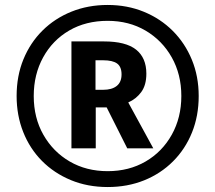

<svg xmlns="http://www.w3.org/2000/svg" viewBox="-20 -744 868 774"><path d="M414 10Q333 10 265.5 -18Q198 -46 149 -95.5Q100 -145 73.5 -212Q47 -279 47 -357Q47 -438 74.5 -505Q102 -572 151.5 -621Q201 -670 268 -697Q335 -724 414 -724Q493 -724 560 -696.5Q627 -669 676.5 -619.5Q726 -570 753.5 -503Q781 -436 781 -357Q781 -277 754 -210Q727 -143 677.5 -93.5Q628 -44 561 -17Q494 10 414 10ZM414 -54Q500 -54 567 -93Q634 -132 672.5 -201Q711 -270 711 -357Q711 -444 672.5 -512.5Q634 -581 567 -620.5Q500 -660 414 -660Q326 -660 259 -621Q192 -582 154 -513Q116 -444 116 -357Q116 -269 155 -200.5Q194 -132 261 -93Q328 -54 414 -54ZM268 -146V-577H399Q487 -577 528.5 -544Q570 -511 570 -447Q570 -401 549.5 -373Q529 -345 497 -331L598 -146H493L410 -311H366V-146ZM396 -382Q431 -382 450.5 -397.5Q470 -413 470 -444Q470 -475 452 -488Q434 -501 396 -501H365V-382Z"/></svg>

Font: Noto Sans Bengali SemiCondensed SemiBold
Style: Regular
Weight: 600
Width: 4
Designer: Joana Ranito - Universal Thirst; Jelle Bosma - Monotype Design Team
Foundry: Universal Thirst ehf.
Version: Version 3.000; ttfautohint (v1.8.4.7-5d5b)